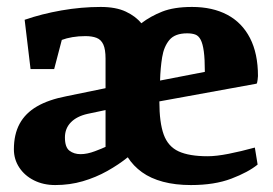

<svg xmlns="http://www.w3.org/2000/svg" viewBox="-20 -523 785 553"><path d="M139 10Q105 10 78 -3.5Q51 -17 35.5 -40.5Q20 -64 20 -93Q20 -136 36.5 -166.5Q53 -197 86.5 -216.5Q120 -236 172 -246L284 -269V-354Q284 -381 277.5 -395Q271 -409 258 -414Q245 -419 226 -419Q206 -419 188.5 -416Q171 -413 158 -408L136 -324H68L51 -466Q100 -483 157 -493Q214 -503 270 -503Q314 -503 342.5 -489.5Q371 -476 387 -456Q413 -476 447 -489.5Q481 -503 533 -503Q592 -503 634.5 -480.5Q677 -458 700 -413.5Q723 -369 723 -304Q723 -303 722 -293.5Q721 -284 719 -282L439 -231Q439 -170 451.5 -135.5Q464 -101 494.5 -87Q525 -73 578 -73Q603 -73 638.5 -80Q674 -87 714 -98L722 -49Q695 -27 646.5 -8.5Q598 10 530 10Q485 10 449.5 0.5Q414 -9 389 -27Q364 -45 348 -70Q322 -49 289 -30.5Q256 -12 218.5 -1Q181 10 139 10ZM212 -79Q231 -79 253.5 -87.5Q276 -96 284 -100V-206L232 -195Q201 -188 184 -170.5Q167 -153 167 -127Q167 -99 180 -89Q193 -79 212 -79ZM441 -291 570 -316Q570 -353 567 -375Q564 -397 558 -408.5Q552 -420 542.5 -423.5Q533 -427 519 -427Q484 -427 468 -408Q452 -389 447 -358Q442 -327 441 -291Z"/></svg>

Font: Manuale ExtraBold
Style: Regular
Weight: 800
Version: Version 1.002